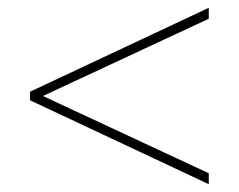

<svg xmlns="http://www.w3.org/2000/svg" viewBox="-20 -665 612 492"><path d="M515 -193V-221L90 -419L515 -617V-645L57 -430V-408Z"/></svg>

Font: Noto Sans Malayalam UI Thin
Style: Regular
Weight: 100
Designer: Jelle Bosma - Monotype Design Team
Foundry: Monotype Imaging Inc.
Version: Version 2.104